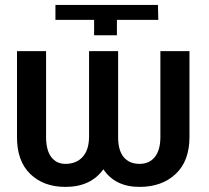

<svg xmlns="http://www.w3.org/2000/svg" viewBox="-20 -731 827 761"><path d="M353 -652.3H199.7V-711.4H606L607.4 -652.3H443.4V-591.3H353ZM333 -528.3H448.2V-188.5Q447.8 -135.7 470 -108.6Q492.2 -81.5 533.2 -81.5Q571.8 -81.5 593.8 -108.9Q615.7 -136.2 615.7 -188.5V-528.3H731V-188.5Q731 -92.8 676.3 -41.5Q621.6 9.8 533.2 9.8Q436.5 9.8 389.6 -60.1Q339.8 9.8 239.3 9.8Q152.8 9.8 99.9 -41.5Q46.9 -92.8 47.4 -188.5V-528.3H162.6V-188.5Q162.6 -136.2 182.9 -108.9Q203.1 -81.5 239.3 -81.5Q282.2 -81.5 307.4 -108.9Q332.5 -136.2 333 -188.5Z"/></svg>

Font: Interop Med
Style: Regular
Weight: 500
Designer: Rasmus Andersson, Google, Jang Haemin
Foundry: jhaemin
Version: Version 1.007